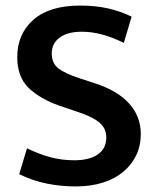

<svg xmlns="http://www.w3.org/2000/svg" viewBox="-20 -660 566 690"><path d="M268 -640Q324 -640 369.5 -629.5Q415 -619 453 -600L425 -506Q384 -526 347 -536Q310 -546 274 -546Q223 -546 194.5 -525Q166 -504 166 -468Q166 -433 189.5 -414.5Q213 -396 265 -379L326 -359Q404 -333 445 -287Q486 -241 486 -178Q486 -137 470 -103Q454 -69 424 -43.5Q394 -18 350.5 -4Q307 10 252 10Q198 10 147 -0.5Q96 -11 49 -34L77 -127Q120 -106 161 -95Q202 -84 247 -84Q301 -84 331.5 -105Q362 -126 362 -166Q362 -180 357 -193Q352 -206 339.5 -217.5Q327 -229 305.5 -239.5Q284 -250 250 -261L194 -280Q125 -304 83.5 -343.5Q42 -383 42 -455Q42 -538 100 -589Q158 -640 268 -640Z"/></svg>

Font: Mukta SemiBold
Style: Regular
Weight: 600
Designer: Girish Dalvi and Yashodeep Gholap
Foundry: Ek Type
Version: Version 2.538;PS 1.002;hotconv 16.6.51;makeotf.lib2.5.65220;